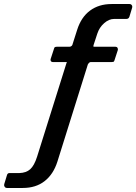

<svg xmlns="http://www.w3.org/2000/svg" viewBox="-146 -762 676 953"><path d="M427 -530Q434 -530 437 -525Q440 -520 439 -514L422 -462Q420 -456 417 -455Q414 -454 408 -454H304Q300 -454 296 -450Q292 -446 290 -442L139 40Q119 103 75.5 137Q32 171 -33 171H-111Q-119 171 -123 165Q-127 159 -125 152L-111 106Q-108 97 -99 97H-50Q-16 96 4 78Q24 60 38 16L184 -449Q186 -452 186 -453Q186 -454 182 -454H116Q110 -454 107 -458Q104 -462 105 -468L122 -520Q123 -526 126.5 -528Q130 -530 137 -530H199Q205 -530 209.5 -534Q214 -538 215 -545L237 -614Q257 -677 301 -709.5Q345 -742 408 -742H497Q504 -742 508 -736.5Q512 -731 510 -724L496 -678Q492 -668 481 -668H420Q395 -668 371 -647Q347 -626 337 -595L318 -537Q317 -532 317.5 -531Q318 -530 323 -530H427Z"/></svg>

Font: Libre Franklin Medium
Style: Italic
Weight: 500
Italic angle: -8°
Designer: Pablo Impallari, Rodrigo Fuenzalida, Nhung Nguyen
Foundry: Impallari Type
Version: Version 3.000